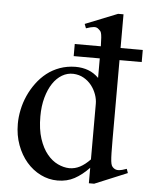

<svg xmlns="http://www.w3.org/2000/svg" viewBox="-52 -738 624 795"><g transform="rotate(5 260.5 -340.5)"><path d="M347.2 -315.9Q347.2 -334.5 340.1 -354.5Q333 -374.5 319.8 -391.4Q306.6 -408.2 287.4 -419.2Q268.1 -430.2 244.1 -431.2Q219.2 -432.1 197.3 -419.2Q175.3 -406.2 158.9 -381.8Q142.6 -357.4 132.8 -322.3Q123 -287.1 123 -244.1Q123 -189.9 135.7 -151.4Q148.4 -112.8 168.5 -88.4Q188.5 -64 212.9 -52.5Q237.3 -41 260.7 -40.5Q284.2 -40.5 305.2 -51.5Q326.2 -62.5 347.2 -84.5ZM429.2 -504.4V-177.2Q429.2 -141.1 429.7 -119.4Q430.2 -97.7 431.6 -85Q433.1 -72.3 436 -66.4Q439 -60.5 444.3 -56.6Q453.1 -49.3 466.1 -50.3Q479 -51.3 498.5 -58.6L504.4 -41.5L369.1 14.6H347.2V-49.8Q317.4 -18.6 286.6 -2Q255.9 14.6 216.8 14.6Q179.7 14.6 146.2 -2Q112.8 -18.6 87.6 -47.9Q62.5 -77.1 47.6 -117.4Q32.7 -157.7 32.7 -205.1Q32.7 -233.9 39.1 -264.2Q45.4 -294.4 58.1 -322.8Q70.8 -351.1 89.4 -376.2Q107.9 -401.4 131.8 -420.2Q155.8 -439 185.5 -449.7Q215.3 -460.4 250 -460.9Q279.3 -460.9 303.5 -451.9Q327.6 -442.9 347.2 -423.3V-504.4H238.8V-554.7H347.2Q346.7 -578.6 345.7 -591.1Q344.7 -603.5 342.8 -609.9Q340.8 -616.2 338.1 -618.7Q335.4 -621.1 332 -624.5Q323.7 -632.8 311.3 -631.6Q298.8 -630.4 279.3 -623.5L272.5 -641.1L406.7 -694.8H429.2V-554.7H521.5V-504.4Z"/></g></svg>

Font: Doulos SIL Afr
Style: Regular
Weight: 400
Designer: Walt Agee, Victor Gaultney, Peter Martin, Debbi Hosken, Becca Hirsbrunner
Foundry: SIL International
Version: Version 5.000